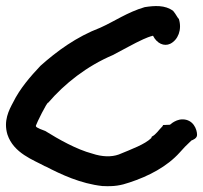

<svg xmlns="http://www.w3.org/2000/svg" viewBox="-22 -657 682 645"><path d="M3 -205C24 -142 90 -120 130 -98H131C183 -71 249 -40 322 -32H324C361 -30 384 -34 413 -44C477 -65 539 -97 582 -145C593 -158 604 -169 621 -185C626 -187 640 -192 640 -204C640 -223 627 -256 591 -256C577 -256 566 -250 558 -245L549 -238L526 -237L524 -233C510 -219 502 -205 488 -198L486 -193C464 -172 423 -157 377 -138C352 -129 321 -130 288 -141C235 -155 175 -189 130 -217C100 -228 97 -231 99 -236C100 -241 136 -315 140 -312C196 -377 270 -435 357 -472C392 -490 428 -511 459 -525C470 -530 480 -534 492 -537C505 -511 529 -500 550 -510C576 -523 590 -557 579 -593C573 -599 570 -608 560 -620C533 -641 496 -638 464 -633C406 -616 362 -585 315 -564C234 -533 169 -485 114 -436C81 -401 45 -360 22 -313C8 -287 -11 -251 3 -205Z"/></svg>

Font: Stray Cat
Style: ExBlk
Weight: 1000
Version: Version 1.0